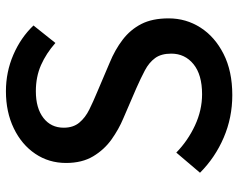

<svg xmlns="http://www.w3.org/2000/svg" viewBox="-98 -692 804 648"><g transform="rotate(-90 304.0 -368.0)"><path d="M307 14Q231 14 163.5 -15Q96 -44 45 -95L113 -175Q153 -136 204.5 -112Q256 -88 310 -88Q376 -88 411.5 -117Q447 -146 447 -192Q447 -226 432 -246.5Q417 -267 390.5 -281Q364 -295 330 -310L228 -354Q192 -369 157.5 -393.5Q123 -418 100.5 -455.5Q78 -493 78 -547Q78 -605 109 -651Q140 -697 195 -723.5Q250 -750 320 -750Q385 -750 443 -725Q501 -700 542 -657L483 -583Q448 -614 408.5 -631.5Q369 -649 320 -649Q263 -649 230 -623.5Q197 -598 197 -555Q197 -523 214 -502.5Q231 -482 258.5 -468.5Q286 -455 315 -443L416 -400Q460 -382 494 -356Q528 -330 547 -293Q566 -256 566 -201Q566 -142 535 -93.5Q504 -45 446 -15.5Q388 14 307 14Z"/></g></svg>

Font: Noto Sans SC Thin Medium
Style: Regular
Weight: 500
Version: Version 2.004-H2;hotconv 1.0.118;makeotfexe 2.5.65603